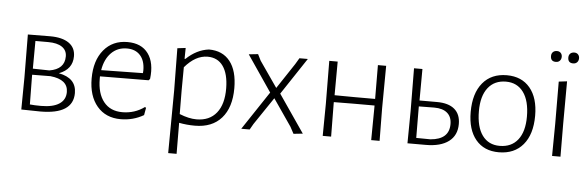

<svg xmlns="http://www.w3.org/2000/svg" viewBox="-51 -805 3555 1160"><g transform="rotate(5 1726.5 -224.5)"><path d="M91 0 93 -195 91 -455 226 -456Q300 -456 340 -428Q380 -400 380 -348Q380 -269 298 -238Q405 -218 405 -127Q405 2 206 2Q177 2 91 0ZM217 -420H140L139 -252L239 -250Q331 -265 331 -343Q331 -380 301.5 -400Q272 -420 217 -420ZM138 -198 140 -35Q168 -32 208 -32Q280 -32 318 -57Q356 -82 356 -129Q356 -205 249 -216L138 -215Z M694 6Q603 6 550.5 -56Q498 -118 498 -224Q498 -333 551.5 -397.5Q605 -462 695 -462Q780 -462 821 -406Q862 -350 850 -252L842 -243L547 -241V-226Q547 -137 587 -87Q627 -37 700 -37Q775 -37 834 -80L841 -76L833 -31Q769 6 694 6ZM695 -423Q638 -423 600 -384.5Q562 -346 551 -279L804 -283L805 -300Q805 -358 776 -390.5Q747 -423 695 -423Z M1048 -457 1047 -391H1052Q1115 -451 1189 -460Q1272 -460 1317 -403Q1362 -346 1362 -240Q1362 -123 1305 -58.5Q1248 6 1144 6Q1094 6 1048 -3L1049 185H998L1001 -195L998 -451ZM1046 -198 1047 -56Q1104 -33 1150 -33Q1229 -33 1271.5 -86Q1314 -139 1313 -236Q1312 -323 1279 -369.5Q1246 -416 1185 -416Q1112 -416 1047 -340Z M1487 -458 1506 -420 1614 -264 1716 -418 1738 -455H1789L1641 -232L1798 -3L1742 3L1720 -38L1608 -201L1496 -35L1476 0H1425L1580 -233L1431 -452Z M1919 0 1921 -195 1919 -455H1970L1969 -251L2091 -250H2215L2214 -455H2264L2262 -198L2264 0H2213L2215 -195V-210H2089L1968 -209V-198L1970 0Z M2433 0 2435 -195 2433 -455H2484L2483 -264H2589Q2659 -264 2695.5 -233Q2732 -202 2732 -143Q2732 -74 2683 -37Q2634 0 2544 0ZM2482 -198 2483 -37 2569 -36Q2682 -45 2682 -138Q2682 -182 2654.5 -205.5Q2627 -229 2576 -229L2482 -228Z M2996 -462Q3086 -462 3136.5 -401.5Q3187 -341 3187 -233Q3187 -120 3134 -57Q3081 6 2987 6Q2897 6 2847 -54.5Q2797 -115 2797 -222Q2797 -335 2849.5 -398.5Q2902 -462 2996 -462ZM2994 -423Q2924 -423 2885 -373Q2846 -323 2846 -232Q2846 -136 2883.5 -84.5Q2921 -33 2989 -33Q3060 -33 3099 -82.5Q3138 -132 3138 -223Q3138 -319 3100 -371Q3062 -423 2994 -423Z M3285 -634Q3299 -634 3307.5 -625Q3316 -616 3316 -602Q3316 -587 3307 -577.5Q3298 -568 3283 -568Q3251 -568 3251 -601Q3251 -616 3260 -625Q3269 -634 3285 -634ZM3390 -634Q3404 -634 3412.5 -625Q3421 -616 3421 -602Q3421 -587 3412 -577.5Q3403 -568 3388 -568Q3356 -568 3356 -601Q3356 -616 3365 -625Q3374 -634 3390 -634ZM3310 0 3312 -195 3311 -451 3361 -457 3360 -198 3361 0Z"/></g></svg>

Font: Alegreya Sans Light
Style: Regular
Weight: 300
Designer: Juan Pablo del Peral
Foundry: Huerta Tipografica
Version: Version 2.007